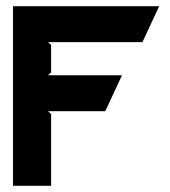

<svg xmlns="http://www.w3.org/2000/svg" viewBox="-20 -600 550 620"><path d="M22 0H145V-232L135 -241H320L374 -357H135L145 -366V-455L135 -464H440L494 -580H22Z"/></svg>

Font: Charger EcoBlack
Style: Black
Weight: 1000
Designer: Jasper
Foundry: Cannot Into Space Fonts
Version: Version 1.1